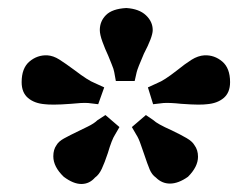

<svg xmlns="http://www.w3.org/2000/svg" viewBox="-20 -844 626 479"><path d="M265 -664Q264 -671 258.5 -684Q253 -697 250 -705Q242 -722 235.5 -740Q229 -758 229 -769Q229 -791 244.5 -806.5Q260 -822 295 -824Q327 -822 344 -806Q361 -790 361 -769Q361 -752 339 -710Q323 -673 321 -664L316 -642H269ZM200 -587Q185 -588 157 -585Q131 -583 115 -583Q99 -583 92 -584Q66 -586 50 -599.5Q34 -613 34 -639Q34 -674 53.5 -690.5Q73 -707 98 -706Q113 -705 128 -695.5Q143 -686 166 -669Q200 -643 216 -637L240 -626L225 -584ZM349 -626 373 -637Q389 -643 421 -668Q442 -685 458 -695Q474 -705 490 -706Q515 -707 534.5 -690.5Q554 -674 554 -639Q554 -613 538 -599.5Q522 -586 496 -584Q489 -583 474 -583Q460 -583 432 -585Q404 -588 388 -587L362 -584ZM183 -385Q163 -385 139 -403Q113 -428 113 -454Q113 -471 121 -482Q126 -491 139.5 -498.5Q153 -506 178 -518Q182 -520 198.5 -528Q215 -536 223 -544L243 -557L278 -527L267 -508Q259 -496 249 -462Q241 -438 234 -423Q227 -408 217 -401Q203 -385 183 -385ZM339 -461Q337 -466 331.5 -482.5Q326 -499 320 -508L309 -527L344 -557L363 -544Q372 -535 408 -519Q431 -508 445.5 -499.5Q460 -491 465 -482Q474 -470 474 -453Q474 -428 449 -403Q425 -386 404 -386Q384 -386 369 -401Q359 -408 353.5 -421Q348 -434 339 -461Z"/></svg>

Font: BioRhyme Expanded
Style: Bold
Weight: 700
Width: 7
Designer: Aoife Mooney
Foundry: Aoife Mooney Type
Version: Version 1.000